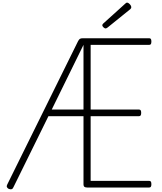

<svg xmlns="http://www.w3.org/2000/svg" viewBox="-20 -1417 1222 1451"><path d="M1108 0H638Q624 0 617.5 -5.5Q611 -11 611 -23V-539H346L81 -1Q76 11 67 13Q58 15 45 10Q35 4 32 -4Q29 -12 35 -23L570 -1106Q577 -1119 584 -1123.5Q591 -1128 607 -1128H1108Q1116 -1128 1120 -1122.5Q1124 -1117 1124 -1103Q1124 -1089 1120 -1083.5Q1116 -1078 1108 -1078H665V-589H1031Q1039 -589 1043 -583.5Q1047 -578 1047 -564Q1047 -551 1043 -545Q1039 -539 1031 -539H665V-50H1108Q1116 -50 1120 -44.5Q1124 -39 1124 -25Q1124 -11 1120 -5.5Q1116 0 1108 0ZM371 -589H611V-1078ZM778 -1202Q771 -1202 762 -1210.5Q753 -1219 753 -1226Q753 -1229 754.5 -1232Q756 -1235 760 -1239L925 -1388Q929 -1391 932 -1394Q935 -1397 941 -1397Q947 -1397 954.5 -1391Q962 -1385 967 -1377.5Q972 -1370 972 -1363Q972 -1359 971 -1356Q970 -1353 965 -1348L793 -1209Q787 -1206 784.5 -1204Q782 -1202 778 -1202Z"/></svg>

Font: Playwrite CL ExtraLight
Style: Regular
Weight: 200
Designer: Veronika Burian, José Scaglione
Foundry: TypeTogether
Version: Version 1.002